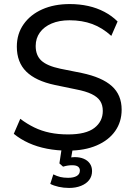

<svg xmlns="http://www.w3.org/2000/svg" viewBox="-20 -734 658 947"><path d="M316 9Q261 9 212 -0.5Q163 -10 122 -28.5Q81 -47 48 -74L80 -148Q113 -123 149 -105.5Q185 -88 226 -79.5Q267 -71 316 -71Q404 -71 445.5 -103Q487 -135 487 -187Q487 -216 474 -236Q461 -256 432 -270Q403 -284 356 -293L250 -315Q156 -335 109.5 -381Q63 -427 63 -504Q63 -567 96.5 -614.5Q130 -662 188.5 -688Q247 -714 324 -714Q372 -714 415 -704.5Q458 -695 495 -675.5Q532 -656 560 -628L529 -557Q485 -597 435 -615.5Q385 -634 323 -634Q272 -634 234.5 -618Q197 -602 176.5 -573.5Q156 -545 156 -507Q156 -461 184 -435Q212 -409 278 -395L383 -374Q483 -353 531.5 -309.5Q580 -266 580 -193Q580 -133 548 -87.5Q516 -42 456.5 -16.5Q397 9 316 9ZM321 193Q294 193 269.5 187.5Q245 182 228 173L243 126Q261 135 277.5 139Q294 143 316 143Q343 143 358.5 134Q374 125 374 107Q374 95 365 88Q356 81 336 81Q325 81 315 82.5Q305 84 291 88L273 72L287 -20H342L329 56L303 48Q315 45 327 43Q339 41 349 41Q374 41 393 49Q412 57 423 72.5Q434 88 434 110Q434 135 420 153.5Q406 172 380 182.5Q354 193 321 193Z"/></svg>

Font: Nunito Sans 12pt Medium
Style: Regular
Weight: 500
Designer: Vernon Adams
Foundry: Vernon Adams
Version: Version 3.101;gftools[0.9.27]